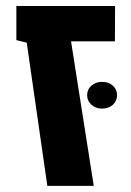

<svg xmlns="http://www.w3.org/2000/svg" viewBox="-20 -604 425 624"><path d="M133.8 0 66.9 -465.3 33.2 -473.6V-584.5H354L353.5 -469.7H210.9L284.7 0ZM311.5 -251Q291 -251 277.1 -263.7Q263.2 -276.4 263.2 -294.4Q263.2 -313.5 277.1 -325.7Q291 -337.9 311.5 -337.9Q333 -337.9 346.7 -325.7Q360.4 -313.5 360.4 -294.4Q360.4 -275.9 346.7 -263.4Q333 -251 311.5 -251Z"/></svg>

Font: Heebo
Style: Bold
Weight: 700
Designer: Oded Ezer
Foundry: Ezer Type House
Version: Version 3.100